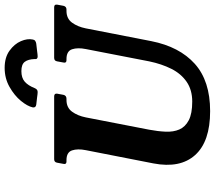

<svg xmlns="http://www.w3.org/2000/svg" viewBox="-69 -844 924 826"><g transform="rotate(-90 393.0 -431.0)"><path d="M775 -660Q788 -660 786 -647L781 -620Q778 -607 765 -607H759Q726 -607 708.5 -583Q691 -559 684 -524L629 -242Q605 -121 531.5 -55Q458 11 328 11Q197 11 139 -53.5Q81 -118 103 -233L160 -524Q167 -559 159 -583Q151 -607 117 -607H111Q98 -607 101 -620L106 -647Q108 -660 121 -660H391Q405 -660 403 -647L398 -620Q395 -607 381 -607H376Q343 -607 325.5 -583Q308 -559 301 -524L248 -251Q241 -214 239.5 -180.5Q238 -147 249 -121.5Q260 -96 288.5 -81Q317 -66 369 -66Q419 -66 454 -90Q489 -114 510 -156Q531 -198 542 -251L595 -524Q602 -559 594 -583Q586 -607 552 -607H547Q534 -607 537 -620L542 -647Q544 -660 557 -660ZM514 -873Q559 -873 588 -852Q617 -831 629 -803Q641 -775 636 -752Q635 -745 630 -741.5Q625 -738 618 -737Q605 -736 587.5 -733.5Q570 -731 563 -731Q557 -731 554 -734Q551 -737 552 -744Q551 -772 540 -786.5Q529 -801 500 -801Q471 -801 454.5 -786.5Q438 -772 427 -744Q424 -737 420 -734Q416 -731 410 -731Q403 -731 386.5 -733.5Q370 -736 356 -737Q342 -739 344 -752Q349 -775 372 -803Q395 -831 432 -852Q469 -873 514 -873Z"/></g></svg>

Font: Young Serif Light
Style: Italic
Weight: 300
Italic angle: -10.979°
Designer: Bastien Sozeau
Foundry: NBR — Bastien Sozeau
Version: Version 5.001